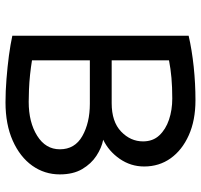

<svg xmlns="http://www.w3.org/2000/svg" viewBox="-36 -674 720 687"><g transform="rotate(90 323.5 -330.0)"><path d="M345.7 9.8Q305.7 9.8 262.2 6.3Q218.8 2.9 178.7 -2.4Q138.7 -7.8 107.4 -14.6V-645.5Q158.2 -657.2 218.3 -663.6Q278.3 -669.9 337.9 -669.9Q410.2 -669.9 463.4 -646Q516.6 -622.1 545.9 -581.1Q575.2 -540 575.2 -486.3Q575.2 -438.5 547.9 -398.9Q520.5 -359.4 479.5 -339.8Q508.8 -334 537.1 -315.4Q565.4 -296.9 584.5 -264.6Q603.5 -232.4 603.5 -184.6Q603.5 -129.9 572.3 -85.9Q541 -42 482.9 -16.1Q424.8 9.8 345.7 9.8ZM343.8 -73.2Q417 -73.2 465.3 -103.5Q513.7 -133.8 513.7 -184.6Q513.7 -238.3 466.3 -265.1Q418.9 -292 350.6 -292H179.7V-370.1H348.6Q415 -370.1 450.2 -403.8Q485.4 -437.5 485.4 -482.4Q485.4 -517.6 463.9 -540.5Q442.4 -563.5 407.7 -575.2Q373 -586.9 332 -586.9Q291 -586.9 258.3 -584Q225.6 -581.1 195.3 -575.2V-85Q218.8 -81.1 246.6 -78.1Q274.4 -75.2 300.3 -74.2Q326.2 -73.2 343.8 -73.2Z"/></g></svg>

Font: Sen
Style: Regular
Weight: 400
Designer: Kosal Sen, Philatype
Foundry: Philatype
Version: Version 2.000;gftools[0.9.31]